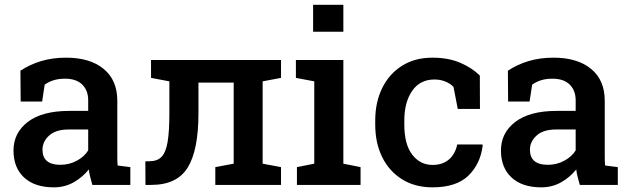

<svg xmlns="http://www.w3.org/2000/svg" viewBox="-20 -782 2661 812"><path d="M207.5 10.3Q127 10.3 82 -31.2Q37.1 -72.8 37.1 -145.5Q37.1 -220.2 97.9 -266.6Q158.7 -313 272.5 -313H353V-357.4Q353 -399.4 327.9 -424.3Q302.7 -449.2 254.9 -449.2Q227.5 -449.2 206.5 -442.6Q185.5 -436 168.9 -423.8L158.2 -352.5H67.4L66.4 -482.9Q105 -508.8 153.1 -523.4Q201.2 -538.1 259.8 -538.1Q360.4 -538.1 418.2 -490.7Q476.1 -443.4 476.1 -356V-123Q476.1 -112.3 476.3 -102.3Q476.6 -92.3 477.5 -82L531.2 -75.2V0H370.6Q365.7 -17.1 361.6 -33.2Q357.4 -49.3 355.5 -65.4Q329.1 -32.2 291.5 -11Q253.9 10.3 207.5 10.3ZM235.4 -85Q272.9 -85 304.9 -102.3Q336.9 -119.6 353 -146V-234.4H271Q215.8 -234.4 187.7 -208.7Q159.7 -183.1 159.7 -148.9Q159.7 -85 235.4 -85Z M595.2 0 594.7 -99.6 611.8 -100.1Q645.5 -100.1 663.6 -119.1Q681.6 -138.2 689 -182.6Q696.3 -227.1 696.3 -303.2V-438L618.7 -452.6V-528.3H1168.5V-452.6L1090.8 -438V-89.8L1168.5 -75.2V0H890.6V-75.2L968.3 -89.8V-432.6H819.3V-303.2Q819.3 -147 773.9 -73.5Q728.5 0 619.6 0Z M1235.8 0V-75.2L1309.1 -89.8V-438L1231.4 -452.6V-528.3H1432.1V-89.8L1504.9 -75.2V0ZM1304.2 -647.9V-761.7H1432.1V-647.9Z M1809.1 10.3Q1734.9 10.3 1680.4 -23.7Q1626 -57.6 1596.4 -117.4Q1566.9 -177.2 1566.9 -255.4V-272.5Q1566.9 -349.1 1596.2 -409.2Q1625.5 -469.2 1679.9 -503.7Q1734.4 -538.1 1808.6 -538.1Q1876.5 -538.1 1926.8 -516.4Q1977.1 -494.6 2009.3 -462.4L2009.8 -321.3H1916L1897.9 -414.6Q1884.3 -428.7 1863.3 -437.3Q1842.3 -445.8 1817.4 -445.8Q1756.3 -445.8 1723.1 -397.7Q1689.9 -349.6 1689.9 -272.5V-255.4Q1689.9 -171.4 1723.4 -127.9Q1756.8 -84.5 1809.6 -84.5Q1851.6 -84.5 1878.4 -107.4Q1905.3 -130.4 1913.6 -170.9H2020L2021.5 -168Q2012.7 -90.3 1961.7 -40Q1910.6 10.3 1809.1 10.3Z M2269 10.3Q2188.5 10.3 2143.6 -31.2Q2098.6 -72.8 2098.6 -145.5Q2098.6 -220.2 2159.4 -266.6Q2220.2 -313 2334 -313H2414.6V-357.4Q2414.6 -399.4 2389.4 -424.3Q2364.3 -449.2 2316.4 -449.2Q2289.1 -449.2 2268.1 -442.6Q2247.1 -436 2230.5 -423.8L2219.7 -352.5H2128.9L2127.9 -482.9Q2166.5 -508.8 2214.6 -523.4Q2262.7 -538.1 2321.3 -538.1Q2421.9 -538.1 2479.7 -490.7Q2537.6 -443.4 2537.6 -356V-123Q2537.6 -112.3 2537.8 -102.3Q2538.1 -92.3 2539.1 -82L2592.8 -75.2V0H2432.1Q2427.2 -17.1 2423.1 -33.2Q2418.9 -49.3 2417 -65.4Q2390.6 -32.2 2353 -11Q2315.4 10.3 2269 10.3ZM2296.9 -85Q2334.5 -85 2366.5 -102.3Q2398.4 -119.6 2414.6 -146V-234.4H2332.5Q2277.3 -234.4 2249.3 -208.7Q2221.2 -183.1 2221.2 -148.9Q2221.2 -85 2296.9 -85Z"/></svg>

Font: Roboto Slab Medium
Style: Regular
Weight: 500
Designer: Google
Version: Version 2.001; ttfautohint (v1.8.3)